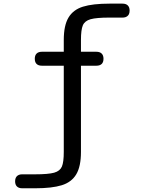

<svg xmlns="http://www.w3.org/2000/svg" viewBox="-20 -805 790 1048"><path d="M578.6 -785.2H648.4Q667.5 -785.2 677.5 -775.4Q687.5 -765.6 687.5 -747.1Q687.5 -736.3 684.1 -728.5Q680.7 -720.7 673.8 -715.8Q667 -710.9 657.2 -709.5Q654.3 -709 648.4 -709H578.1Q505.9 -709 474.1 -700Q442.4 -690.9 432.1 -666.5Q421.9 -642.1 421.9 -586.9V-491.2V0H328.1V-491.2V-586.9Q328.1 -666 353.8 -709Q379.4 -752 432.9 -768.6Q486.3 -785.2 578.6 -785.2ZM171.4 222.7H101.6Q82.5 222.7 72.5 212.9Q62.5 203.1 62.5 184.6Q62.5 173.8 65.9 166Q69.3 158.2 76.2 153.3Q83 148.4 92.8 147Q95.7 146.5 101.6 146.5H171.9Q244.1 146.5 275.9 137.5Q307.6 128.4 317.9 104Q328.1 79.6 328.1 24.4V-71.3V-562.5H421.9V-71.3V24.4Q421.9 103.5 396.2 146.5Q370.6 189.5 317.1 206.1Q263.7 222.7 171.4 222.7ZM505.9 -446.3H209Q189.9 -446.3 179.9 -455.8Q169.9 -465.3 169.9 -484.4Q169.9 -502.9 179.9 -512.7Q189.9 -522.5 209 -522.5H505.9Q524.9 -522.5 534.9 -512.7Q544.9 -502.9 544.9 -484.4Q544.9 -465.3 534.9 -455.8Q524.9 -446.3 505.9 -446.3Z"/></svg>

Font: Gyrochrome
Style: Regular
Weight: 400
Designer: David Moles
Foundry: David Moles
Version: Version 1.005;Glyphs 3.2.3 (3260)